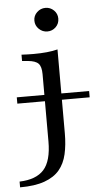

<svg xmlns="http://www.w3.org/2000/svg" viewBox="-87 -655 468 883"><g transform="rotate(-5 146.5 -213.0)"><path d="M-9.7 -191.9V-221H324.2V-191.9ZM117.7 -206.5V-316.9Q117.7 -351.6 104.4 -365.7Q91.1 -379.8 55.6 -383.1L29 -385.5V-414.5Q45.2 -413.7 58.1 -413.3Q71 -412.9 84.7 -412.9Q117.7 -412.9 146 -415.7Q174.2 -418.5 196 -424.2V-414.5V-206.5ZM-30.6 192.7V166.1Q46 163.7 81.9 123.8Q117.7 83.9 117.7 -6.5V-206.5H196V-36.3Q196 16.1 186.3 58.9Q176.6 101.6 152 131Q127.4 160.5 82.7 176.6Q37.9 192.7 -30.6 192.7ZM157.3 -510.5Q134.7 -510.5 118.1 -526.6Q101.6 -542.7 101.6 -565.3Q101.6 -587.9 118.1 -603.6Q134.7 -619.4 157.3 -619.4Q179.8 -619.4 196 -603.6Q212.1 -587.9 212.1 -565.3Q212.1 -541.9 196 -526.2Q179.8 -510.5 157.3 -510.5Z"/></g></svg>

Font: Playfair 5pt SemiExpanded Light
Style: Regular
Weight: 400
Version: Version 2.203